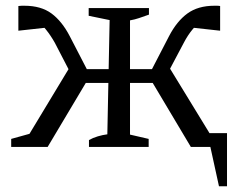

<svg xmlns="http://www.w3.org/2000/svg" viewBox="-20 -512 835 669"><path d="M290 0V-24Q304 -32 321 -37Q338 -42 354 -44L362 -442L289 -457V-484H499V-461Q479 -454 464.5 -449Q450 -444 433 -441V-43L498 -28V0ZM19 0V-28L91 -48L69 -23L229 -288L292 -245L146 0ZM240 -230 171 -363Q157 -388 140.5 -408.5Q124 -429 111 -438L153 -417L44 -405V-491Q50 -492 55.5 -492Q61 -492 65 -492Q123 -492 159.5 -465Q196 -438 223 -386L296 -245ZM250 -223V-271H381V-223ZM414 -223V-271H541V-223ZM550 -230 496 -245 569 -386Q596 -438 633 -465Q670 -492 727 -492Q731 -492 736.5 -492Q742 -492 747 -491V-405L638 -417L680 -438Q667 -429 650.5 -409Q634 -389 621 -364ZM710 -48H771V137H743L713 0H645L499 -245L562 -290Z"/></svg>

Font: Piazzolla 24pt
Style: Regular
Weight: 400
Designer: Juan Pablo del Peral
Foundry: Huerta Tipografica
Version: Version 2.005